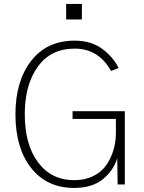

<svg xmlns="http://www.w3.org/2000/svg" viewBox="-20 -927 726 965"><path d="M57.6 -352.5Q57.6 -518.6 136.2 -620.6Q214.8 -722.7 355.5 -722.7Q438.5 -722.7 494.1 -681.2Q549.8 -639.6 576.2 -585L538.1 -570.3Q475.6 -682.6 355.5 -682.6Q235.4 -682.6 169.9 -591.8Q104.5 -501 104.5 -352.5Q104.5 -200.2 171.4 -110.8Q238.3 -21.5 353.5 -21.5Q407.2 -21.5 448.7 -42Q490.2 -62.5 514.2 -97.2Q538.1 -131.8 550.3 -172.9Q562.5 -213.9 562.5 -258.8V-329.1H344.7V-368.2H607.4V0H571.3L569.3 -130.9Q547.9 -66.4 494.6 -24.4Q441.4 17.6 352.5 17.6Q215.8 17.6 136.7 -82.5Q57.6 -182.6 57.6 -352.5ZM312.5 -829.1V-907.2H391.6V-829.1Z"/></svg>

Font: Gothic A1 ExtraLight
Style: Regular
Weight: 275
Designer: HanYang I&C Co.,Ltd.
Foundry: HanYang I&C Co.,Ltd.
Version: Version 2.50